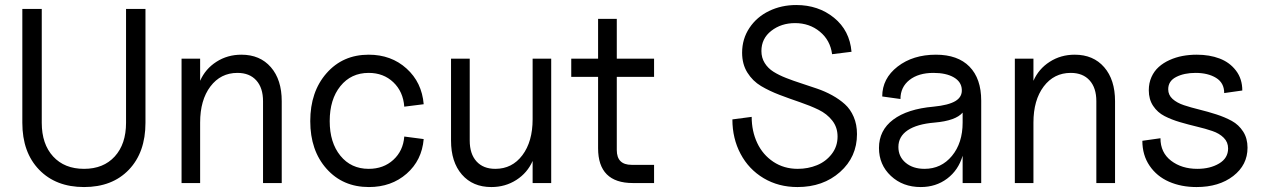

<svg xmlns="http://www.w3.org/2000/svg" viewBox="-20 -736 5081 772"><path d="M317.9 16.1Q204.6 16.1 137.2 -53.7Q69.8 -123.5 69.8 -242.2V-700.2H147.9V-242.2Q147.9 -156.7 193.6 -106.9Q239.3 -57.1 317.9 -57.1Q396 -57.1 441.4 -106.9Q486.8 -156.7 486.8 -242.2V-700.2H564.9V-242.2Q564.9 -123.5 498.3 -53.7Q431.6 16.1 317.9 16.1Z M1037.6 -329.1Q1037.6 -382.8 1010.5 -412.8Q983.4 -442.9 934.6 -442.9Q867.2 -442.9 825.9 -388.2Q784.7 -333.5 784.7 -243.2V0H710V-500H784.7V-411.1Q805.7 -459 850.1 -487.5Q894.5 -516.1 950.7 -516.1Q1025.4 -516.1 1069.1 -465.8Q1112.8 -415.5 1112.8 -329.1V0H1037.6Z M1463.4 16.1Q1358.4 16.1 1293 -57.4Q1227.5 -130.9 1227.5 -249Q1227.5 -367.2 1293 -441.7Q1358.4 -516.1 1462.4 -516.1Q1553.2 -516.1 1614.7 -460.4Q1676.3 -404.8 1683.6 -316.9L1605.5 -307.1Q1601.1 -367.7 1561.5 -405.3Q1522 -442.9 1462.4 -442.9Q1391.6 -442.9 1348.6 -389.6Q1305.7 -336.4 1305.7 -249Q1305.7 -162.6 1348.6 -109.9Q1391.6 -57.1 1462.4 -57.1Q1522 -57.1 1561.5 -93.3Q1601.1 -129.4 1605.5 -187L1683.6 -176.8Q1676.3 -91.3 1615 -37.6Q1553.7 16.1 1463.4 16.1Z M1955.6 16.1Q1880.9 16.1 1837.2 -34.2Q1793.5 -84.5 1793.5 -170.9V-500H1868.7V-170.9Q1868.7 -117.2 1895.8 -87.2Q1922.9 -57.1 1971.7 -57.1Q2039.1 -57.1 2080.3 -111.8Q2121.6 -166.5 2121.6 -256.8V-500H2196.3V0H2121.6V-88.9Q2100.6 -41 2056.2 -12.5Q2011.7 16.1 1955.6 16.1Z M2524.9 0Q2384.8 0 2384.8 -140.1V-426.8H2276.9V-500H2384.8V-660.2H2460V-500H2609.9V-426.8H2460V-132.8Q2460 -73.2 2519.5 -73.2H2609.9V0Z M3186.5 16.1Q3110.4 16.1 3050.5 -19.5Q2990.7 -55.2 2957.8 -117.2Q2924.8 -179.2 2924.8 -255.9L3002.4 -266.1Q3002.4 -208.5 3024.7 -161.1Q3046.9 -113.8 3089.6 -85.4Q3132.3 -57.1 3187.5 -57.1Q3229 -57.1 3264.9 -71.8Q3300.8 -86.4 3324.2 -116.7Q3347.7 -147 3347.7 -187Q3347.7 -224.1 3326.4 -251.2Q3305.2 -278.3 3271.5 -294.7Q3237.8 -311 3196.8 -325Q3155.8 -338.9 3114.7 -354.5Q3073.7 -370.1 3040 -390.1Q3006.3 -410.2 2985.1 -444.1Q2963.9 -478 2963.9 -523.9Q2963.9 -579.6 2993.4 -623.8Q3022.9 -668 3072.5 -691.9Q3122.1 -715.8 3181.6 -715.8Q3270.5 -715.8 3333.5 -664.6Q3396.5 -613.3 3403.8 -527.8L3325.7 -518.1Q3318.4 -574.2 3276.6 -608.6Q3234.9 -643.1 3176.8 -643.1Q3121.1 -643.1 3081.3 -612.1Q3041.5 -581.1 3041.5 -530.8Q3041.5 -503.9 3054.7 -482.7Q3067.9 -461.4 3090.1 -447.5Q3112.3 -433.6 3141.1 -422.4Q3169.9 -411.1 3201.7 -400.9Q3233.4 -390.6 3265.4 -379.6Q3297.4 -368.7 3326.2 -352.8Q3355 -336.9 3377.2 -316.9Q3399.4 -296.9 3412.6 -266.1Q3425.8 -235.4 3425.8 -196.8Q3425.8 -105 3357.7 -44.4Q3289.6 16.1 3186.5 16.1Z M3682.1 16.1Q3609.9 16.1 3562 -28.8Q3514.2 -73.7 3514.2 -141.1Q3514.2 -211.9 3571.3 -254.9Q3628.4 -297.9 3733.4 -307.1Q3793.9 -313 3821.8 -329.8Q3849.6 -346.7 3847.2 -377Q3845.2 -407.7 3814.5 -425.3Q3783.7 -442.9 3733.4 -442.9Q3672.9 -442.9 3636.7 -414.3Q3600.6 -385.7 3600.6 -337.9L3527.3 -348.1Q3527.3 -420.4 3589.1 -468.3Q3650.9 -516.1 3743.2 -516.1Q3831.1 -516.1 3878.2 -468Q3925.3 -419.9 3925.3 -331.1V0H3850.6V-109.9Q3833.5 -51.8 3788.3 -17.8Q3743.2 16.1 3682.1 16.1ZM3697.3 -57.1Q3764.6 -57.1 3807.6 -109.1Q3850.6 -161.1 3850.6 -243.2V-283.2Q3822.3 -250.5 3738.3 -243.2Q3667 -237.3 3629.6 -212.2Q3592.3 -187 3592.3 -145Q3592.3 -106 3621.6 -81.5Q3650.9 -57.1 3697.3 -57.1Z M4388.2 -329.1Q4388.2 -382.8 4361.1 -412.8Q4334 -442.9 4285.2 -442.9Q4217.8 -442.9 4176.5 -388.2Q4135.3 -333.5 4135.3 -243.2V0H4060.5V-500H4135.3V-411.1Q4156.2 -459 4200.7 -487.5Q4245.1 -516.1 4301.3 -516.1Q4376 -516.1 4419.7 -465.8Q4463.4 -415.5 4463.4 -329.1V0H4388.2Z M4791 16.1Q4729.5 16.1 4680.4 -5.4Q4631.3 -26.9 4602.3 -69.6Q4573.2 -112.3 4573.2 -169.9L4646 -180.2Q4646 -122.6 4688.7 -89.8Q4731.4 -57.1 4794.4 -57.1Q4845.7 -57.1 4881.8 -78.6Q4918 -100.1 4918 -139.2Q4918 -164.6 4900.4 -182.1Q4882.8 -199.7 4854.7 -209.2Q4826.7 -218.8 4792.7 -226.8Q4758.8 -234.9 4724.6 -244.9Q4690.4 -254.9 4662.4 -269.3Q4634.3 -283.7 4616.7 -310.1Q4599.1 -336.4 4599.1 -373Q4599.1 -402.3 4609.9 -426.3Q4620.6 -450.2 4639.2 -466.8Q4657.7 -483.4 4682.6 -494.6Q4707.5 -505.9 4734.9 -511Q4762.2 -516.1 4792 -516.1Q4843.3 -516.1 4883.8 -500.7Q4924.3 -485.4 4949.7 -452.1Q4975.1 -418.9 4975.1 -372.1L4902.3 -361.8Q4902.3 -402.8 4869.6 -422.9Q4836.9 -442.9 4787.1 -442.9Q4741.2 -442.9 4709.2 -426.5Q4677.2 -410.2 4677.2 -377Q4677.2 -354 4694.8 -338.1Q4712.4 -322.3 4740.5 -313Q4768.6 -303.7 4802.5 -295.4Q4836.4 -287.1 4870.6 -276.1Q4904.8 -265.1 4932.9 -249.8Q4960.9 -234.4 4978.5 -207Q4996.1 -179.7 4996.1 -142.1Q4996.1 -72.8 4938.7 -28.3Q4881.3 16.1 4791 16.1Z"/></svg>

Font: Uncut Sans
Style: Regular
Weight: 400
Designer: Kasper Nordkvist
Foundry: UNCUT.wtf
Version: Version 1.304;Glyphs 3.2 (3246)